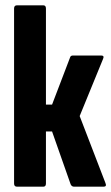

<svg xmlns="http://www.w3.org/2000/svg" viewBox="-20 -703 419 723"><path d="M377 -14Q383 0 370 0H259Q250 0 246 -9L176 -208H153V-12Q153 0 143 0H44Q33 0 33 -12V-671Q33 -683 44 -683H143Q153 -683 153 -671V-309H176L244 -487Q246 -494 255 -494H361Q374 -494 368 -481L280 -266Z"/></svg>

Font: Sofia Sans Extra Condensed ExtraBold
Style: Regular
Weight: 800
Designer: Botio Nikoltchev, Ani Petrova
Foundry: lettersoup
Version: Version 4.101; ttfautohint (v1.8.4.7-5d5b)